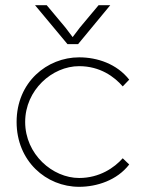

<svg xmlns="http://www.w3.org/2000/svg" viewBox="-20 -703 560 740"><path d="M478 -69 453 -93C421 -57 364 -17 285 -17C183 -17 77 -108 77 -233C77 -356 181 -448 285 -448C366 -448 421 -407 453 -370L478 -396C430 -457 355 -482 285 -482C162 -482 44 -387 44 -233C44 -82 158 17 285 17C353 17 431 -8 478 -69ZM115 -683 240 -533H281L405 -683H360L288 -597L260 -560L232 -597L160 -683Z"/></svg>

Font: Kreadon Extra Light
Style: Regular
Weight: 200
Designer: kohakuno
Foundry: StudioGnu
Version: Version 1.000;Glyphs 3.1.2 (3151)